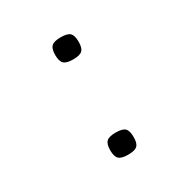

<svg xmlns="http://www.w3.org/2000/svg" viewBox="-148 -763 896 911"><g transform="rotate(-30 300.0 -307.5)"><path d="M300 -508Q264 -508 250 -521Q236 -534 236 -568Q236 -603 250 -616Q264 -629 300 -629Q337 -629 350.5 -616Q364 -603 364 -568Q364 -534 350.5 -521Q337 -508 300 -508ZM300 14Q264 14 250 1Q236 -12 236 -46Q236 -81 250 -94Q264 -107 300 -107Q337 -107 350.5 -94Q364 -81 364 -46Q364 -12 350.5 1Q337 14 300 14Z"/></g></svg>

Font: Victor Mono Thin ExtraLight
Style: Regular
Weight: 250
Monospace: yes
Version: Version 1.561;gftools[0.9.30]